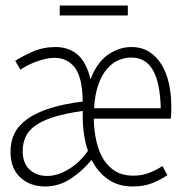

<svg xmlns="http://www.w3.org/2000/svg" viewBox="-20 -662 640 694"><path d="M143 12Q89 12 53.5 -20.5Q18 -53 18 -114Q18 -150 32 -179Q46 -208 77.5 -231Q109 -254 158.5 -270Q208 -286 279 -295Q278 -382 250.5 -417.5Q223 -453 177 -453Q161 -453 144 -449Q127 -445 110.5 -439Q94 -433 79.5 -425.5Q65 -418 54 -410L35 -442Q59 -458 97.5 -475Q136 -492 181 -492Q229 -492 261 -464Q293 -436 307 -375Q330 -436 370 -464Q410 -492 455 -492Q492 -492 519 -475Q546 -458 564 -428.5Q582 -399 590.5 -360.5Q599 -322 599 -280Q599 -269 599 -258Q599 -247 597 -233H319Q320 -187 329 -149Q338 -111 355.5 -84Q373 -57 399 -42Q425 -27 461 -27Q493 -27 520 -37.5Q547 -48 567 -62L585 -29Q562 -13 531.5 -0.5Q501 12 459 12Q408 12 371 -13.5Q334 -39 311 -84Q276 -42 234 -15Q192 12 143 12ZM151 -26Q188 -26 228.5 -50.5Q269 -75 298 -117Q279 -171 279 -243V-261Q215 -252 173 -238.5Q131 -225 106.5 -207Q82 -189 72 -166Q62 -143 62 -116Q62 -73 86.5 -49.5Q111 -26 151 -26ZM454 -454Q430 -454 407.5 -444Q385 -434 366.5 -412.5Q348 -391 335.5 -356Q323 -321 320 -271H561Q559 -362 533 -408Q507 -454 454 -454ZM196 -606V-642H442V-606Z"/></svg>

Font: Source Code Pro Light
Style: Regular
Weight: 300
Monospace: yes
Designer: Paul D. Hunt, Teo Tuominen
Foundry: Adobe Systems Incorporated
Version: Version 2.030;PS 1.000;hotconv 16.6.51;makeotf.lib2.5.65220